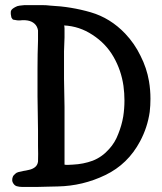

<svg xmlns="http://www.w3.org/2000/svg" viewBox="-20 -738 640 757"><path d="M40 -710Q47.9 -714.8 57.6 -715.8Q67.4 -716.8 76.2 -717.8Q87.9 -717.8 94.7 -717.8Q102.5 -717.8 114.3 -717.8Q131.8 -717.8 147.5 -717.8Q163.1 -717.8 178.7 -715.8Q260.7 -711.9 337.9 -689.5Q415 -667 473.6 -605.5Q510.7 -566.4 534.2 -517.6Q558.6 -469.7 567.4 -418Q573.2 -383.8 573.2 -348.6Q573.2 -322.3 570.3 -296.9Q561.5 -235.4 532.2 -180.7Q484.4 -90.8 395.5 -47.9Q306.6 -4.9 208 -2.9Q187.5 -2.9 168 -2Q147.5 -1 127.9 -1Q111.3 -1 96.7 -1Q82 -1 66.4 -1Q56.6 -1 45.9 -3.9Q36.1 -6.8 30.3 -18.6Q27.3 -24.4 28.3 -30.3Q28.3 -35.2 30.3 -40Q31.2 -43.9 34.2 -46.9Q37.1 -49.8 40 -52.7Q44.9 -57.6 52.7 -59.6Q59.6 -61.5 66.4 -62.5Q73.2 -64.5 81.1 -65.4Q87.9 -66.4 94.7 -68.4Q108.4 -71.3 118.2 -79.1Q127.9 -86.9 129.9 -100.6Q130.9 -130.9 129.9 -162.1Q129.9 -193.4 129.9 -222.7Q129.9 -257.8 128.9 -292Q127.9 -326.2 127.9 -358.4Q127.9 -413.1 127.9 -468.8Q127.9 -524.4 129.9 -578.1Q129.9 -583 129.9 -585.9Q129.9 -589.8 129.9 -593.8Q129.9 -599.6 129.9 -606.4Q129.9 -613.3 129.9 -618.2Q127 -634.8 116.2 -644.5Q105.5 -654.3 88.9 -657.2Q78.1 -659.2 65.4 -658.2Q52.7 -656.2 40 -659.2Q37.1 -659.2 33.2 -660.2Q29.3 -661.1 28.3 -664.1Q26.4 -666 25.4 -668Q24.4 -670.9 24.4 -671.9Q23.4 -677.7 22.5 -682.6Q22.5 -686.5 22.5 -691.4Q23.4 -698.2 29.3 -703.1Q34.2 -707 40 -710ZM234.4 -88.9Q237.3 -87.9 247.1 -87.9Q256.8 -87.9 266.6 -88.9Q308.6 -90.8 345.7 -104.5Q382.8 -119.1 410.2 -150.4Q433.6 -175.8 446.3 -210Q460 -244.1 465.8 -278.3Q470.7 -309.6 470.7 -341.8Q470.7 -370.1 466.8 -399.4Q458 -460.9 427.7 -513.7Q397.5 -566.4 344.7 -600.6Q293 -634.8 232.4 -637.7Q235.4 -637.7 234.4 -590.8Q232.4 -543.9 232.4 -536.1Q232.4 -482.4 232.4 -427.7Q233.4 -373 234.4 -316.4Q234.4 -312.5 234.4 -307.6Q234.4 -303.7 234.4 -299.8Q234.4 -246.1 234.4 -194.3Q234.4 -142.6 234.4 -88.9Z"/></svg>

Font: Little Wizzy
Style: Regular
Weight: 400
Version: Version 1.0